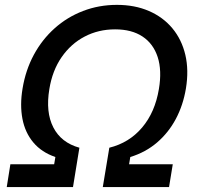

<svg xmlns="http://www.w3.org/2000/svg" viewBox="-20 -757 800 777"><path d="M7.3 0 22 -92.3H199.2L204.1 -121.6Q148.4 -140.6 115 -180.4Q81.5 -220.2 70.8 -276.1Q60.1 -332 71.3 -398.9Q83.5 -473.1 116.9 -535.2Q150.4 -597.2 201.2 -642.6Q252 -688 316.2 -712.6Q380.4 -737.3 453.1 -737.3Q525.4 -737.3 582.5 -712.6Q639.6 -688 677.5 -642.6Q715.3 -597.2 730 -535.2Q744.6 -473.1 732.4 -398.9Q721.2 -331.5 691.7 -275.9Q662.1 -220.2 615.7 -180.4Q569.3 -140.6 507.3 -121.6L502.4 -92.3H679.2L664.1 0H396L422.4 -159.2Q502.9 -179.2 555.2 -241Q607.4 -302.7 623 -396.5Q635.7 -471.7 618.2 -525.9Q600.6 -580.1 556.9 -609.1Q513.2 -638.2 445.8 -638.2Q378.4 -638.2 322.8 -609.1Q267.1 -580.1 229.5 -525.9Q191.9 -471.7 179.7 -396.5Q164.1 -303.2 195.8 -241.5Q227.5 -179.7 301.3 -159.2L275.4 0Z"/></svg>

Font: Inter 20pt Medium
Style: Italic
Weight: 500
Italic angle: -9.3988°
Version: Version 4.001;git-66647c0bb